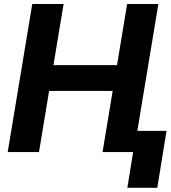

<svg xmlns="http://www.w3.org/2000/svg" viewBox="-20 -747 838 943"><path d="M752.5 175.4H605.5L633.9 0H483.7L533.4 -300.4H221.2L171.5 0H17.8L138.5 -727.3H292.3L242.5 -427.2H554.7L604.4 -727.3H757.8L654.5 -104.4H797.9Z"/></svg>

Font: Linik Sans
Style: Bold Italic
Weight: 700
Italic angle: 9°
Designer: Fonts by Rasmus Andersson / Changes by Cristiano Sobral with parts from Marc Monis
Foundry: rsms
Version: Version 3.020; ttfautohint (v1.6)